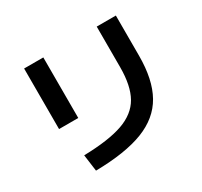

<svg xmlns="http://www.w3.org/2000/svg" viewBox="-158 -952 1253 1193"><g transform="rotate(-30 469.0 -355.5)"><path d="M662.1 -451.4V-742H799.4V-454.1Q799.4 -282.5 740.2 -177.4Q681.1 -72.2 552.6 -22.3Q424.1 27.7 210.8 30.9L194.7 -88.2Q374.1 -92.5 474.4 -128.1Q574.7 -163.6 618.4 -240.5Q662.1 -317.4 662.1 -451.4ZM141.1 -742H278.9V-307.6H141.1Z"/></g></svg>

Font: WEMIX Pretendard Variable
Style: Regular
Weight: 400
Designer: Base glyphs from Inter by Rasmus Andersson; Hangeul glyphs from Noto Sans CJK(Source Han Sans) by Jang Soo-young and Kan
Foundry: Kil Hyung-jin
Version: Version 1.000;Glyphs 3.2 (3208)